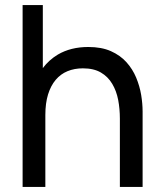

<svg xmlns="http://www.w3.org/2000/svg" viewBox="-20 -740 644 760"><path d="M454.5 0V-270.5Q454.5 -309 447.8 -344.5Q441 -380 424.2 -408.2Q407.5 -436.5 379.2 -453Q351 -469.5 308 -469.5Q274.5 -469.5 247.2 -458.2Q220 -447 200.5 -424Q181 -401 170.2 -366.2Q159.5 -331.5 159.5 -284.5V0H69.5V-720H149.5V-470.5Q174 -503 209 -524Q260 -554 329.5 -554Q382 -554 419 -537.5Q456 -521 480.5 -493.8Q505 -466.5 519 -432.8Q533 -399 538.8 -364.2Q544.5 -329.5 544.5 -298.5V0Z"/></svg>

Font: Cns Manrope Med
Style: Regular
Weight: 500
Designer: Mikhail Sharanda
Foundry: Mikhail Sharanda
Version: Version 4.504